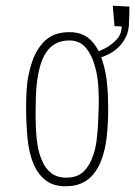

<svg xmlns="http://www.w3.org/2000/svg" viewBox="-20 -639 471 669"><path d="M208 10Q166 10 139.5 -10.5Q113 -31 98 -65Q81 -104 76 -156.5Q71 -209 71 -264Q71 -294 72.5 -322.5Q74 -351 79.5 -377.5Q85 -404 93 -427Q109 -472 139.5 -499.5Q170 -527 222 -527Q269 -527 297 -498.5Q325 -470 338 -423Q349 -389 353 -348Q357 -307 357 -263Q357 -211 352 -163.5Q347 -116 332 -78Q322 -52 305 -31.5Q288 -11 264.5 -0.5Q241 10 208 10ZM211 -20Q250 -20 272 -42Q294 -64 305 -99Q313 -122 316.5 -149Q320 -176 321.5 -206Q323 -236 324 -267Q325 -302 322.5 -339Q320 -376 311 -407Q301 -446 279.5 -472Q258 -498 222 -498Q194 -498 174.5 -487.5Q155 -477 142 -458Q129 -439 121 -413Q114 -390 110 -362Q106 -334 105 -304Q104 -274 104 -244Q104 -214 105.5 -184.5Q107 -155 111.5 -129.5Q116 -104 125 -83Q136 -54 157 -37Q178 -20 211 -20ZM312 -434 307 -455Q321 -458 344 -469.5Q367 -481 385.5 -500.5Q404 -520 404 -547L379 -548L373 -619L431 -616Q431 -606 430.5 -587.5Q430 -569 429 -549Q427 -522 412 -498Q397 -474 371.5 -457.5Q346 -441 312 -434Z"/></svg>

Font: Truculenta Thin
Style: Regular
Weight: 250
Version: Version 1.002